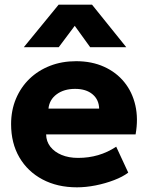

<svg xmlns="http://www.w3.org/2000/svg" viewBox="-20 -787 634 822"><path d="M309.5 15Q225.5 15 162 -18.8Q98.5 -52.5 63 -113.2Q27.5 -174 27.5 -255.5Q27.5 -314.5 48.2 -364Q69 -413.5 106.2 -449.5Q143.5 -485.5 194.2 -505.2Q245 -525 306 -525Q373 -525 425.5 -501.2Q478 -477.5 512.2 -435.2Q546.5 -393 559.5 -335.8Q572.5 -278.5 560.5 -211.5H177.5Q178 -181.5 195.5 -159Q213 -136.5 243.5 -123.8Q274 -111 314.5 -111Q359.5 -111 400 -122.8Q440.5 -134.5 477.5 -159L529 -48Q505.5 -30 468.2 -15.8Q431 -1.5 389.2 6.8Q347.5 15 309.5 15ZM187.5 -322H404.5Q403.5 -360.5 376 -383.5Q348.5 -406.5 301.5 -406.5Q254 -406.5 222.8 -383.5Q191.5 -360.5 187.5 -322ZM82 -585 231 -767H374L520.5 -585H366L300 -676.5L231.5 -585Z"/></svg>

Font: Geologica Thin Roman
Style: Bold
Weight: 700
Version: Version 1.010;gftools[0.9.28]